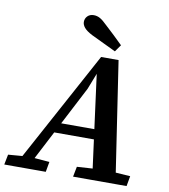

<svg xmlns="http://www.w3.org/2000/svg" viewBox="-126 -960 915 1039"><g transform="rotate(10 331.5 -440.0)"><path d="M-32 0 -21 -56 79 -64H107L206 -56L196 0ZM23 0 383 -664H479L579 0H451L375 -574H377L341 -482L91 0ZM187 -218 197 -273H474L472 -218ZM346 0 357 -56 483 -64H532L650 -56L640 0ZM478 -745 451 -707Q417 -723 383 -739.5Q349 -756 315 -772Q284 -788 271 -803.5Q258 -819 258 -835Q258 -854 271 -867Q284 -880 305 -880Q324 -880 340.5 -870.5Q357 -861 379 -839Q404 -816 429 -792.5Q454 -769 478 -745Z"/></g></svg>

Font: Source Serif 4 SemiBold
Style: Italic
Weight: 600
Italic angle: -12°
Designer: Frank Grießhammer
Foundry: Adobe Systems Incorporated
Version: Version 4.004;hotconv 1.0.116;makeotfexe 2.5.65601